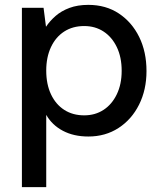

<svg xmlns="http://www.w3.org/2000/svg" viewBox="-20 -549 673 789"><path d="M70 220V-517H159L169 -439Q185 -463 208.5 -483.5Q232 -504 265.5 -516.5Q299 -529 343 -529Q415 -529 468.5 -493.5Q522 -458 552 -397Q582 -336 582 -257Q582 -180 551.5 -119Q521 -58 467 -23Q413 12 343 12Q283 12 238.5 -11.5Q194 -35 170 -77V220ZM326 -75Q371 -75 405.5 -97.5Q440 -120 460 -161.5Q480 -203 480 -258Q480 -314 460 -355.5Q440 -397 405.5 -419.5Q371 -442 326 -442Q279 -442 244 -419.5Q209 -397 189.5 -355.5Q170 -314 170 -259Q170 -203 189.5 -161.5Q209 -120 244 -97.5Q279 -75 326 -75Z"/></svg>

Font: DM Sans 11pt Medium
Style: Regular
Weight: 500
Version: Version 4.004;gftools[0.9.30]